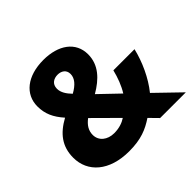

<svg xmlns="http://www.w3.org/2000/svg" viewBox="-174 -985 1124 1124"><g transform="rotate(-45 387.5 -423.0)"><path d="M319 -790C185 -790 102 -722 102 -622C102 -561 123 -514 170 -461C86 -415 38 -355 38 -261C38 -143 132 -56 297 -56C396 -56 453 -81 510 -119L562 -66H775L624 -212C679 -280 721 -372 741 -457H566C554 -408 536 -360 511 -320L391 -435C470 -481 528 -540 528 -628C528 -730 443 -790 319 -790ZM317 -670C346 -670 374 -655 374 -619C374 -584 348 -554 301 -528C275 -555 256 -583 256 -614C256 -655 287 -670 317 -670ZM264 -364 408 -221C384 -205 351 -193 310 -193C254 -193 213 -226 213 -275C213 -311 231 -339 264 -364Z"/></g></svg>

Font: Noto Sans Malayalam UI ExtraBold
Style: Regular
Weight: 800
Designer: Jelle Bosma - Monotype Design Team
Foundry: Monotype Imaging Inc.
Version: Version 2.104